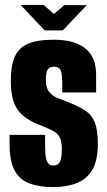

<svg xmlns="http://www.w3.org/2000/svg" viewBox="-20 -755 438 783"><path d="M196 8Q140 8 100 -7Q60 -22 39.5 -60Q19 -98 19 -169V-205Q55 -205 91.5 -205Q128 -205 164 -205V-157Q164 -125 168 -108.5Q172 -92 179.5 -86Q187 -80 198 -80Q215 -80 223.5 -93.5Q232 -107 232 -147Q232 -182 221.5 -198.5Q211 -215 187 -226Q163 -237 123 -253Q87 -270 65 -292Q43 -314 33.5 -347Q24 -380 24 -425Q24 -486 40 -523Q56 -560 94 -576.5Q132 -593 199 -593Q284 -593 328 -557.5Q372 -522 372 -451V-378Q338 -378 303.5 -378Q269 -378 234 -378V-409Q234 -451 228 -467Q222 -483 200 -483Q181 -483 174 -470.5Q167 -458 167 -430Q167 -398 179.5 -381.5Q192 -365 212 -356.5Q232 -348 254 -340Q298 -323 325.5 -305.5Q353 -288 366 -257Q379 -226 379 -168Q379 -102 357 -63.5Q335 -25 293.5 -8.5Q252 8 196 8ZM162 -631 64 -735H158L200 -698L242 -734H334L236 -631Z"/></svg>

Font: Alumni Sans ExtraBold
Style: Regular
Weight: 800
Designer: Robert E. Leuschke
Foundry: Robert E. Leuschke
Version: Version 1.018